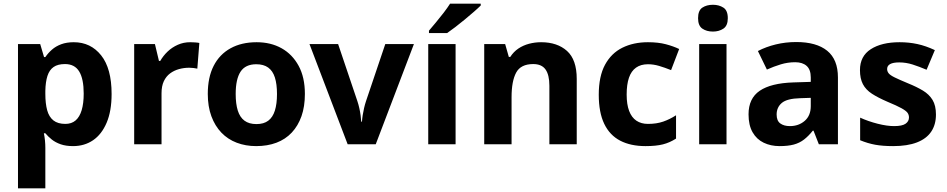

<svg xmlns="http://www.w3.org/2000/svg" viewBox="-20 -786 5157 1046"><path d="M382 -556Q474 -556 531 -484.5Q588 -413 588 -274Q588 -181 561 -117.5Q534 -54 487 -22Q440 10 378 10Q339 10 310.5 0Q282 -10 262 -26Q242 -42 227 -60H219Q223 -41 225 -20.5Q227 0 227 20V240H78V-546H199L220 -475H227Q242 -497 263 -515.5Q284 -534 313.5 -545Q343 -556 382 -556ZM334 -437Q295 -437 272 -421Q249 -405 238.5 -372.5Q228 -340 227 -291V-275Q227 -222 237 -185.5Q247 -149 271 -130Q295 -111 336 -111Q370 -111 392 -130Q414 -149 425 -186Q436 -223 436 -276Q436 -356 411.5 -396.5Q387 -437 334 -437Z M1016 -556Q1027 -556 1042 -555Q1057 -554 1066 -552L1055 -412Q1048 -414 1034.5 -415.5Q1021 -417 1011 -417Q982 -417 955 -409.5Q928 -402 906.5 -386Q885 -370 872.5 -343.5Q860 -317 860 -278V0H711V-546H824L846 -454H853Q869 -482 893 -505Q917 -528 948.5 -542Q980 -556 1016 -556Z M1641 -274Q1641 -205.6 1622.5 -153.1Q1603.9 -100.5 1569.5 -63.7Q1535 -27 1486 -8.5Q1437 10 1375.4 10Q1318.2 10 1269.6 -8.5Q1221 -27 1186 -63.5Q1151 -100 1131.5 -153Q1112 -206 1112 -274.2Q1112 -364.7 1144 -427.3Q1176.1 -489.9 1235.9 -522.9Q1295.7 -556 1378 -556Q1455.4 -556 1514.2 -523Q1573 -490 1607 -427.3Q1641 -364.7 1641 -274ZM1264 -273.8Q1264 -220 1275.5 -183.5Q1287 -147 1312 -128.5Q1337 -110 1377 -110Q1417 -110 1441.5 -128.5Q1466 -147 1477.5 -183.5Q1489 -220 1489 -273.6Q1489 -328 1477.5 -364Q1466 -400 1441 -418Q1416.1 -436 1376.3 -436Q1317 -436 1290.5 -395.5Q1264 -355 1264 -273.8Z M1874 0 1666 -546H1822L1927 -235Q1933 -217 1937.5 -197Q1942 -177 1944.5 -158Q1947 -139 1948 -123H1952Q1953 -140 1956 -159Q1959 -178 1963.5 -197.5Q1968 -217 1974 -235L2079 -546H2235L2027 0Z M2462 0H2313V-546H2462ZM2599 -756Q2585 -742 2562 -722Q2539 -702 2512.5 -680Q2486 -658 2460.5 -638.5Q2435 -619 2416 -606H2317V-619Q2333 -638 2354.5 -663.5Q2376 -689 2397 -716.5Q2418 -744 2432 -766H2599Z M2928 -556Q3016 -556 3069 -508.5Q3122 -461 3122 -356V0H2973V-319Q2973 -378 2952 -407.5Q2931 -437 2885 -437Q2817 -437 2792 -390.5Q2767 -344 2767 -257V0H2618V-546H2732L2752 -476H2760Q2778 -504 2804 -521.5Q2830 -539 2862 -547.5Q2894 -556 2928 -556Z M3497 10Q3416 10 3359 -19.5Q3302 -49 3272 -111Q3242 -173 3242 -270Q3242 -370 3276 -433Q3310 -496 3370.5 -526Q3431 -556 3510 -556Q3566 -556 3607.5 -545Q3649 -534 3680 -519L3636 -404Q3601 -418 3570.5 -427Q3540 -436 3510 -436Q3471 -436 3445 -417.5Q3419 -399 3406.5 -362.5Q3394 -326 3394 -271Q3394 -217 3407.5 -181.5Q3421 -146 3447 -128.5Q3473 -111 3510 -111Q3557 -111 3593 -123.5Q3629 -136 3663 -158V-31Q3629 -9 3591.5 0.5Q3554 10 3497 10Z M3938 -546V0H3789V-546ZM3864 -760Q3897 -760 3921 -744.5Q3945 -729 3945 -686.8Q3945 -646 3921 -630Q3897 -614 3864 -614Q3829.7 -614 3806.4 -630Q3783 -646 3783 -686.8Q3783 -729 3806.4 -744.5Q3829.7 -760 3864 -760Z M4318 -557Q4428 -557 4486.5 -509.5Q4545 -462 4545 -364V0H4441L4412 -74H4408Q4385 -45 4360.5 -26Q4336 -7 4304.5 1.5Q4273 10 4227 10Q4179 10 4140.5 -8.5Q4102 -27 4080 -65.5Q4058 -104 4058 -163Q4058 -250 4119 -291.5Q4180 -333 4302 -337L4397 -340V-364Q4397 -407 4374.5 -427Q4352 -447 4312 -447Q4272 -447 4234 -435.5Q4196 -424 4158 -407L4109 -508Q4153 -531 4206.5 -544Q4260 -557 4318 -557ZM4339 -251Q4267 -249 4239 -225Q4211 -201 4211 -162Q4211 -128 4231 -113.5Q4251 -99 4283 -99Q4331 -99 4364 -127.5Q4397 -156 4397 -208V-253Z M5079 -162Q5079 -107 5053 -68.5Q5027 -30 4975 -10Q4923 10 4846 10Q4789 10 4748 2.5Q4707 -5 4666 -22V-145Q4710 -125 4761 -112Q4812 -99 4851 -99Q4895 -99 4913.5 -112Q4932 -125 4932 -146Q4932 -160 4924.5 -171Q4917 -182 4892 -196Q4867 -210 4814 -232Q4763 -254 4730 -275.5Q4697 -297 4681 -327.5Q4665 -358 4665 -404Q4665 -480 4724 -518Q4783 -556 4881 -556Q4932 -556 4978 -546Q5024 -536 5073 -513L5028 -406Q4988 -423 4952 -434.5Q4916 -446 4879 -446Q4846 -446 4829.5 -437Q4813 -428 4813 -410Q4813 -397 4821.5 -386.5Q4830 -376 4854.5 -364Q4879 -352 4927 -332Q4974 -313 5008 -292.5Q5042 -272 5060.5 -241.5Q5079 -211 5079 -162Z"/></svg>

Font: Noto Sans Devanagari
Style: Regular
Weight: 400
Designer: Jelle Bosma - Monotype Design Team
Foundry: Monotype Imaging Inc.
Version: Version 2.003